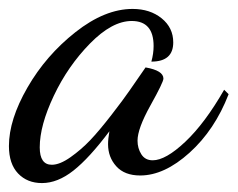

<svg xmlns="http://www.w3.org/2000/svg" viewBox="-46 -363 532 430"><path d="M-26 -36Q-26 -95 15.5 -167Q57 -239 123 -291Q189 -343 251 -343Q290 -343 316 -322Q342 -301 342 -268Q342 -225 293 -225Q298 -243 298 -260Q298 -316 249 -316Q205 -316 155.5 -265.5Q106 -215 74.5 -148.5Q43 -82 43 -33Q43 6 70 6Q88 6 112 -11Q136 -28 156 -49Q176 -70 203.5 -105.5Q231 -141 244 -160L280 -212Q320 -205 320 -187Q320 -179 291 -127Q262 -75 262 -48Q262 -31 270.5 -17.5Q279 -4 296 -4Q325 -4 369 -45.5Q413 -87 456 -162L466 -152Q435 -72 378.5 -21Q322 30 268 30Q233 30 214.5 9.5Q196 -11 196 -40Q196 -52 199 -69Q154 -9 118.5 19Q83 47 48 47Q15 47 -5.5 25.5Q-26 4 -26 -36Z"/></svg>

Font: DancingScriptRegular
Style: Regular
Weight: 400
Designer: Pablo Impallari
Foundry: Pablo Impallari. www.impallari.com
Version: Version 1.002